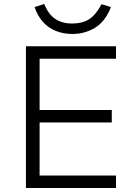

<svg xmlns="http://www.w3.org/2000/svg" viewBox="-20 -935 672 955"><path d="M109 0V-705H557V-643H177V-388H536V-326H177V-62H557V0ZM339 -766Q297 -766 259.5 -780.5Q222 -795 194.5 -825Q167 -855 152 -900L200 -915Q221 -863 255.5 -840.5Q290 -818 338 -818Q390 -818 423.5 -839.5Q457 -861 485 -914L532 -900Q503 -827 452 -796.5Q401 -766 339 -766Z"/></svg>

Font: Nunito Sans 8pt Light
Style: Regular
Weight: 300
Version: Version 3.101;gftools[0.9.27]